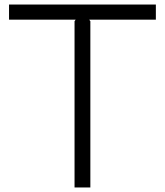

<svg xmlns="http://www.w3.org/2000/svg" viewBox="-20 -830 730 850"><path d="M670 -743H375L380 -736V0H310V-736L315 -743H20V-810H670Z"/></svg>

Font: TypoPRO Sinkin Sans
Style: 300 Light
Weight: 300
Designer: Keith Bates
Foundry: K-Type
Version: Sinkin Sans (version 1.0)  by Keith Bates   •   © 2014   www